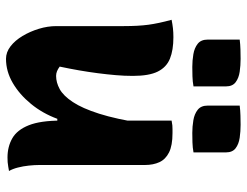

<svg xmlns="http://www.w3.org/2000/svg" viewBox="-111 -701 822 640"><g transform="rotate(90 300.0 -381.0)"><path d="M104 -548Q147 -548 175.5 -536.5Q204 -525 218.5 -496Q233 -467 233 -413Q233 -385 230.5 -356Q228 -327 224 -296Q220 -265 214.5 -233.5Q209 -202 202 -169Q210 -163 217.5 -160Q225 -157 233 -157Q255 -157 277 -169Q299 -181 320 -212.5Q341 -244 359 -300.5Q377 -357 391 -446V-161H376Q358 -112 326.5 -73.5Q295 -35 256.5 -12.5Q218 10 176 10Q154 10 134.5 -5Q115 -20 100 -45Q85 -70 76 -99.5Q67 -129 67 -158Q67 -196 67 -233.5Q67 -271 67 -308.5Q67 -346 67 -383Q67 -431 62.5 -464.5Q58 -498 46 -542Q61 -545 74.5 -546.5Q88 -548 104 -548ZM424 -545Q465 -545 488 -533.5Q511 -522 520.5 -501.5Q530 -481 530 -453Q530 -387 530 -327.5Q530 -268 530 -212.5Q530 -157 530 -101Q530 -85 532 -66Q534 -47 538.5 -29.5Q543 -12 550 0Q543 1 535.5 2.5Q528 4 520.5 4.5Q513 5 505 5Q469 5 441 -11Q413 -27 397.5 -66Q382 -105 382 -173Q382 -237 382 -302Q382 -367 382 -428.5Q382 -490 382 -542Q392 -544 398 -544.5Q404 -545 410.5 -545Q417 -545 424 -545ZM112 -769Q128 -771 145.5 -771.5Q163 -772 176 -772Q198 -772 219 -769Q240 -766 254 -755.5Q268 -745 268 -723V-615Q252 -612 234.5 -611.5Q217 -611 203 -611Q182 -611 161 -614.5Q140 -618 126 -629Q112 -640 112 -662ZM332 -769Q348 -771 365.5 -771.5Q383 -772 396 -772Q418 -772 439 -769Q460 -766 474 -755.5Q488 -745 488 -723V-615Q472 -612 454.5 -611.5Q437 -611 423 -611Q402 -611 381 -614.5Q360 -618 346 -629Q332 -640 332 -662Z"/></g></svg>

Font: Recursive Casual ExtraBold
Style: Regular
Weight: 800
Version: Version 1.047